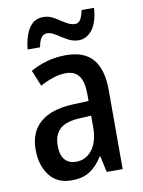

<svg xmlns="http://www.w3.org/2000/svg" viewBox="-85 -797 642 865"><g transform="rotate(-10 236.5 -364.0)"><path d="M244 -550Q328 -550 367.5 -502.5Q407 -455 407 -363V0H334L318 -74H315Q289 -32 256 -11Q223 10 172 10Q106 10 71 -36.5Q36 -83 36 -153Q36 -235 87.5 -278.5Q139 -322 237 -326L309 -329V-360Q309 -417 289.5 -443.5Q270 -470 230 -470Q202 -470 172.5 -460.5Q143 -451 111 -434L81 -507Q116 -527 157 -538.5Q198 -550 244 -550ZM256 -259Q193 -256 165 -230Q137 -204 137 -155Q137 -111 155.5 -90Q174 -69 206 -69Q252 -69 280.5 -106Q309 -143 309 -210V-262ZM79 -605Q82 -640 92.5 -670Q103 -700 122.5 -718.5Q142 -737 173 -737Q199 -737 222.5 -723Q246 -709 268 -695Q290 -681 310 -681Q326 -681 335 -696Q344 -711 349 -738H406Q402 -674 376.5 -640Q351 -606 313 -606Q287 -606 262.5 -620Q238 -634 216.5 -648Q195 -662 177 -662Q145 -662 136 -605Z"/></g></svg>

Font: Noto Sans Myanmar Condensed Medium
Style: Regular
Weight: 500
Width: 3
Designer: Monotype Design Team
Foundry: Monotype Imaging Inc.
Version: Version 2.107; ttfautohint (v1.8.4.7-5d5b)